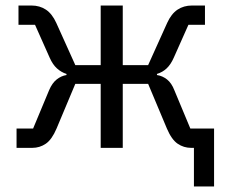

<svg xmlns="http://www.w3.org/2000/svg" viewBox="-20 -536 815 696"><path d="M683 140V-45L728 0H673Q646 0 624 -15Q602 -30 585 -70L517 -232H425V0H345V-232H253L185 -70Q168 -30 146 -15Q124 0 97 0H40V-70H100L158 -209Q169 -235 185.5 -248Q202 -261 221 -264V-268Q202 -274 186.5 -288Q171 -302 160 -327L107 -446H47V-516H94Q124 -516 146.5 -501Q169 -486 184 -453L253 -300H345V-516H425V-300H517L586 -453Q601 -486 623.5 -501Q646 -516 676 -516H723V-446H663L610 -327Q599 -302 584 -288Q569 -274 549 -268V-264Q569 -261 585.5 -248Q602 -235 612 -209L670 -70H756V140Z"/></svg>

Font: IBM Plex Sans Var
Style: Regular
Weight: 400
Designer: Mike Abbink, Paul van der Laan, Pieter van Rosmalen
Foundry: Bold Monday
Version: Version 3.000